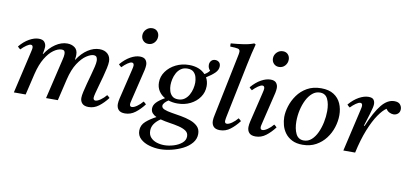

<svg xmlns="http://www.w3.org/2000/svg" viewBox="-86 -1050 3429 1604"><g transform="rotate(10 1628.5 -248.5)"><path d="M684 12Q647 12 629.5 -6.5Q612 -25 612 -53Q612 -73 619.5 -106Q627 -139 637.5 -178.5Q648 -218 659 -257Q670 -296 677.5 -328.5Q685 -361 685 -380Q685 -396 678.5 -409Q672 -422 651 -422Q627 -422 591 -398.5Q555 -375 520.5 -322.5Q486 -270 465 -182L422 0H322L402 -339Q406 -355 408 -367Q410 -379 410 -389Q410 -405 404 -413.5Q398 -422 380 -422Q349 -422 312.5 -396Q276 -370 244 -317Q212 -264 192 -182L149 0H49L131 -355Q138 -384 138 -393Q138 -417 120 -417Q106 -417 83.5 -401.5Q61 -386 39 -363Q32 -368 26.5 -373Q21 -378 16 -384Q54 -430 97 -454Q140 -478 177 -478Q212 -478 226 -460Q240 -442 240 -419Q240 -411 237.5 -394.5Q235 -378 231 -358H234Q270 -414 319 -447Q368 -480 418 -480Q456 -480 482 -460.5Q508 -441 508 -401Q508 -394 507.5 -385Q507 -376 504 -358H507Q545 -417 594 -448.5Q643 -480 692 -480Q736 -480 761.5 -456Q787 -432 787 -392Q787 -370 779.5 -335Q772 -300 761 -259.5Q750 -219 739 -180.5Q728 -142 720.5 -112.5Q713 -83 713 -71Q713 -64 717 -57.5Q721 -51 731 -51Q748 -51 774 -69Q800 -87 821 -113Q834 -104 844 -93Q810 -48 770.5 -18Q731 12 684 12Z M1130 -113Q1143 -104 1153 -93Q1119 -48 1079.5 -18Q1040 12 992 12Q955 12 938 -6.5Q921 -25 921 -56Q921 -67 923 -79.5Q925 -92 928 -105L988 -355Q995 -384 995 -393Q995 -417 977 -417Q963 -417 940.5 -401.5Q918 -386 896 -363Q889 -368 883.5 -373Q878 -378 873 -384Q913 -431 955.5 -454.5Q998 -478 1035 -478Q1069 -478 1083.5 -460.5Q1098 -443 1098 -417Q1098 -408 1096.5 -397.5Q1095 -387 1093 -376L1029 -110Q1028 -103 1025 -92.5Q1022 -82 1022 -72Q1022 -63 1026 -57Q1030 -51 1040 -51Q1057 -51 1083 -69Q1109 -87 1130 -113ZM1084 -594Q1057 -594 1040 -612Q1023 -630 1023 -656Q1023 -686 1044.5 -707.5Q1066 -729 1096 -729Q1123 -729 1139 -711.5Q1155 -694 1155 -668Q1155 -638 1135 -616Q1115 -594 1084 -594Z M1333 255Q1287 255 1241.5 242Q1196 229 1166 201.5Q1136 174 1136 132Q1136 85 1172.5 53Q1209 21 1258 -4Q1236 -14 1222.5 -29.5Q1209 -45 1209 -68Q1209 -96 1231 -120Q1253 -144 1301 -172Q1268 -190 1248 -221Q1228 -252 1228 -293Q1228 -344 1258.5 -386.5Q1289 -429 1340 -454.5Q1391 -480 1452 -480Q1541 -480 1590 -427Q1618 -443 1632 -463Q1613 -483 1613 -510Q1613 -530 1625.5 -544.5Q1638 -559 1660 -559Q1678 -559 1691.5 -547.5Q1705 -536 1705 -513Q1705 -482 1678.5 -456Q1652 -430 1608 -403Q1626 -371 1626 -331Q1626 -279 1597 -237Q1568 -195 1519 -170.5Q1470 -146 1409 -146Q1368 -146 1333 -158Q1313 -145 1301.5 -131.5Q1290 -118 1290 -106Q1290 -87 1314.5 -77Q1339 -67 1377 -61Q1415 -55 1458 -47.5Q1501 -40 1539 -26.5Q1577 -13 1601.5 11Q1626 35 1626 75Q1626 118 1597.5 152Q1569 186 1524 208.5Q1479 231 1428.5 243Q1378 255 1333 255ZM1296 9Q1262 32 1244 58.5Q1226 85 1226 117Q1226 152 1246 174Q1266 196 1297 206Q1328 216 1361 216Q1400 216 1441 203.5Q1482 191 1510 167.5Q1538 144 1538 111Q1538 81 1514.5 65Q1491 49 1453.5 40Q1416 31 1374.5 25Q1333 19 1296 9ZM1409 -181Q1441 -181 1463.5 -197Q1486 -213 1500 -238Q1514 -263 1520.5 -291Q1527 -319 1527 -343Q1527 -365 1520.5 -389.5Q1514 -414 1496 -431Q1478 -448 1443 -448Q1411 -448 1388.5 -432Q1366 -416 1352.5 -391Q1339 -366 1333 -338.5Q1327 -311 1327 -287Q1327 -263 1334 -238.5Q1341 -214 1359 -197.5Q1377 -181 1409 -181Z M1936 -113Q1949 -104 1959 -93Q1925 -48 1885.5 -18Q1846 12 1798 12Q1761 12 1744 -6.5Q1727 -25 1727 -56Q1727 -67 1729 -80Q1731 -93 1734 -106L1839 -617Q1842 -631 1844 -642.5Q1846 -654 1846 -661Q1846 -681 1828.5 -685.5Q1811 -690 1763 -691Q1762 -698 1761.5 -704.5Q1761 -711 1762 -718Q1816 -722 1867.5 -729.5Q1919 -737 1956 -752L1969 -745Q1959 -708 1948.5 -664Q1938 -620 1927 -565L1834 -112Q1833 -105 1830.5 -93.5Q1828 -82 1828 -72Q1828 -63 1832 -57Q1836 -51 1846 -51Q1863 -51 1889 -69Q1915 -87 1936 -113Z M2238 -113Q2251 -104 2261 -93Q2227 -48 2187.5 -18Q2148 12 2100 12Q2063 12 2046 -6.5Q2029 -25 2029 -56Q2029 -67 2031 -79.5Q2033 -92 2036 -105L2096 -355Q2103 -384 2103 -393Q2103 -417 2085 -417Q2071 -417 2048.5 -401.5Q2026 -386 2004 -363Q1997 -368 1991.5 -373Q1986 -378 1981 -384Q2021 -431 2063.5 -454.5Q2106 -478 2143 -478Q2177 -478 2191.5 -460.5Q2206 -443 2206 -417Q2206 -408 2204.5 -397.5Q2203 -387 2201 -376L2137 -110Q2136 -103 2133 -92.5Q2130 -82 2130 -72Q2130 -63 2134 -57Q2138 -51 2148 -51Q2165 -51 2191 -69Q2217 -87 2238 -113ZM2192 -594Q2165 -594 2148 -612Q2131 -630 2131 -656Q2131 -686 2152.5 -707.5Q2174 -729 2204 -729Q2231 -729 2247 -711.5Q2263 -694 2263 -668Q2263 -638 2243 -616Q2223 -594 2192 -594Z M2760 -284Q2760 -233 2743.5 -181Q2727 -129 2694 -85.5Q2661 -42 2612 -15Q2563 12 2499 12Q2445 12 2408.5 -7Q2372 -26 2350 -56Q2328 -86 2318.5 -121.5Q2309 -157 2309 -190Q2309 -233 2324.5 -283Q2340 -333 2372 -378Q2404 -423 2454 -451.5Q2504 -480 2573 -480Q2638 -480 2679.5 -453.5Q2721 -427 2740.5 -382.5Q2760 -338 2760 -284ZM2654 -300Q2654 -362 2634.5 -402.5Q2615 -443 2569 -443Q2533 -443 2504.5 -419Q2476 -395 2456 -355Q2436 -315 2425.5 -267.5Q2415 -220 2415 -172Q2415 -110 2435.5 -67.5Q2456 -25 2503 -25Q2540 -25 2568 -50Q2596 -75 2615 -116Q2634 -157 2644 -205.5Q2654 -254 2654 -300Z M2944 0H2844L2926 -355Q2933 -384 2933 -393Q2933 -417 2915 -417Q2901 -417 2878.5 -401.5Q2856 -386 2834 -363Q2827 -368 2821.5 -373Q2816 -378 2811 -384Q2851 -431 2894 -454.5Q2937 -478 2974 -478Q3007 -478 3018 -462.5Q3029 -447 3029 -426Q3029 -413 3025 -395.5Q3021 -378 3009 -337L2977 -234L2983 -233Q3035 -358 3085 -419Q3135 -480 3193 -480Q3228 -480 3242.5 -462Q3257 -444 3257 -423Q3257 -398 3241 -384Q3225 -370 3203 -370Q3187 -370 3169 -378.5Q3151 -387 3139 -406Q3108 -386 3072 -333.5Q3036 -281 3002.5 -197.5Q2969 -114 2944 0Z"/></g></svg>

Font: Tiro Devanagari Marathi
Style: Italic
Weight: 400
Italic angle: -11°
Designer: Devanagari: John Hudson & Fiona Ross, assisted by Paul Hanslow. Latin: John Hudson with Paul Hanslow, assisted by Kaja S
Foundry: Tiro Typeworks Ltd.
Version: Version 1.52